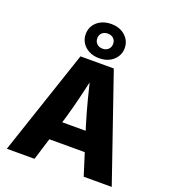

<svg xmlns="http://www.w3.org/2000/svg" viewBox="-173 -1120 1109 1247"><g transform="rotate(20 382.0 -497.0)"><path d="M19.5 0 263.7 -727.5H494.1L744.6 0H550.8L450.2 -318.4Q425.8 -397.9 403.1 -486.1Q380.4 -574.2 357.4 -670.4H397Q374.5 -574.2 353.5 -485.8Q332.5 -397.5 309.1 -318.4L210.9 0ZM185.5 -152.3V-284.7H578.6V-152.3ZM380.9 -757.3Q340.8 -757.3 310.5 -772.9Q280.3 -788.6 263.2 -815.2Q246.1 -841.8 246.1 -875.5Q246.1 -909.2 262.9 -935.8Q279.8 -962.4 310.3 -978Q340.8 -993.7 380.9 -993.7Q421.4 -993.7 451.4 -978Q481.4 -962.4 498.5 -935.8Q515.6 -909.2 515.6 -875.5Q515.6 -841.8 498.5 -815.2Q481.4 -788.6 451.4 -772.9Q421.4 -757.3 380.9 -757.3ZM380.9 -823.2Q405.3 -823.2 420.4 -837.9Q435.5 -852.5 435.5 -875.5Q435.5 -898.4 420.7 -912.8Q405.8 -927.2 380.9 -927.2Q356 -927.2 341.1 -912.8Q326.2 -898.4 326.2 -875.5Q326.2 -852.5 341.1 -837.9Q356 -823.2 380.9 -823.2Z"/></g></svg>

Font: Inter 17pt ExtraBold
Style: Regular
Weight: 800
Version: Version 4.001;git-66647c0bb